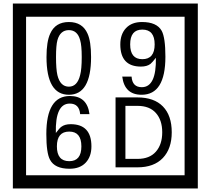

<svg xmlns="http://www.w3.org/2000/svg" viewBox="-20 -980 1195 1090"><path d="M1103 90H53V-960H1103ZM1028 15V-885H128V15ZM497 -656Q497 -442 371 -442Q244 -442 244 -656Q244 -744 265 -789Q294 -855 371 -855Q448 -855 477 -789Q497 -745 497 -656ZM444 -656Q444 -723 435 -752Q420 -809 371 -809Q322 -809 306 -752Q298 -723 298 -656Q298 -587 306 -553Q322 -488 371 -488Q419 -488 435 -554Q444 -587 444 -656ZM919 -658Q919 -442 784 -442Q687 -442 674 -545H727Q731 -485 785 -485Q868 -485 865 -652Q844 -625 834 -617Q814 -602 780 -602Q663 -602 663 -728Q663 -786 695.5 -820.5Q728 -855 786 -855Q870 -855 898 -805Q919 -766 919 -658ZM858 -728Q858 -812 788 -812Q719 -812 719 -728Q719 -644 788 -644Q858 -644 858 -728ZM499 -149Q499 -91 466.5 -56.5Q434 -22 375 -22Q291 -22 264 -73Q243 -111 243 -219Q243 -435 377 -435Q475 -435 488 -332H435Q430 -392 376 -392Q293 -392 297 -225Q318 -253 328 -260Q348 -275 381 -275Q499 -275 499 -149ZM442 -149Q442 -233 373 -233Q303 -233 303 -149Q303 -65 373 -65Q442 -65 442 -149ZM955 -229Q955 -136 904.5 -83Q854 -30 760 -30H636V-427H760Q855 -427 905 -375.5Q955 -324 955 -229ZM901 -229Q901 -298 865 -338.5Q829 -379 761 -379H692V-78H761Q829 -78 865 -119Q901 -160 901 -229Z"/></svg>

Font: Unicode BMP Fallback SIL
Style: Regular
Weight: 400
Foundry: NRSI, SIL International
Version: Version 5.1 Based on Unicode 5.1